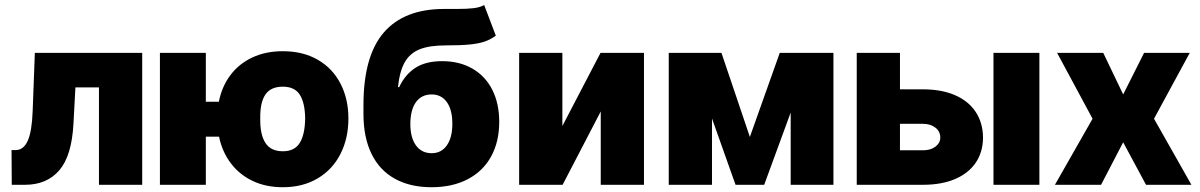

<svg xmlns="http://www.w3.org/2000/svg" viewBox="-20 -743 4824 772"><path d="M26.4 -139.6H43Q74.7 -139.6 91.6 -177.2Q108.4 -214.8 111.3 -295.9L120.1 -530.3H551.8V0H377.9V-391.6H283.2L275.4 -246.1Q268.6 -116.2 218.3 -58.1Q168 0 81.1 0H27.3Z M807.6 -334H859.9Q872.1 -395 906.2 -440.7Q940.4 -486.3 994.1 -511.7Q1047.9 -537.1 1117.2 -537.1Q1198.2 -537.1 1257.8 -502.7Q1317.4 -468.3 1349.1 -406.7Q1380.9 -345.2 1380.9 -266.6Q1380.9 -187 1349.1 -124.3Q1317.4 -61.5 1257.6 -25.9Q1197.8 9.8 1117.2 9.8Q1048.8 9.8 995.6 -15.6Q942.4 -41 908 -86.7Q873.5 -132.3 860.8 -193.4H807.6V0H623V-530.3H807.6ZM1207 -266.6Q1206.1 -330.1 1185.3 -362.3Q1164.6 -394.5 1117.2 -394.5Q1068.4 -394.5 1046.9 -362.5Q1025.4 -330.6 1026.4 -266.6Q1025.4 -202.1 1047.1 -168.5Q1068.8 -134.8 1117.2 -134.8Q1164.6 -134.8 1185.3 -168.5Q1206.1 -202.1 1207 -266.6Z M1772.5 -560.5Q1706.5 -560.5 1667.2 -544.7Q1627.9 -528.8 1607.4 -492.7Q1586.9 -456.5 1580.1 -392.6H1585Q1608.4 -442.9 1649.9 -470Q1691.4 -497.1 1757.8 -497.1Q1827.6 -497.1 1879.6 -467Q1931.6 -437 1959.5 -381.8Q1987.3 -326.7 1987.3 -252.9Q1987.3 -173.3 1954.8 -114Q1922.4 -54.7 1860.8 -22.5Q1799.3 9.8 1714.8 9.8Q1629.4 9.8 1567.9 -24.2Q1506.3 -58.1 1473.9 -124.3Q1441.4 -190.4 1441.4 -285.2V-320.3Q1441.4 -517.6 1523.2 -612.3Q1605 -707 1765.6 -707H1816.4Q1858.9 -707 1884.8 -710.2Q1910.6 -713.4 1926.8 -722.7L1973.6 -599.6Q1951.7 -583.5 1927.5 -575.4Q1903.3 -567.4 1867.7 -564Q1832 -560.5 1772.5 -560.5ZM1798.8 -245.1Q1798.8 -301.8 1776.6 -332.5Q1754.4 -363.3 1715.8 -363.3Q1675.3 -363.3 1652.8 -332.8Q1630.4 -302.2 1629.9 -245.1Q1629.9 -189.5 1652.6 -158.2Q1675.3 -127 1715.8 -127Q1754.4 -127 1776.6 -158.4Q1798.8 -189.9 1798.8 -245.1Z M2394.5 -530.3H2569.3V0H2395.5V-294.9L2242.2 0H2067.4V-530.3H2241.2V-236.3Z M3115.2 -530.3H3331.1V0H3159.2V-290.5L3052.7 0H2937.5L2842.8 -266.6V0H2668.9V-530.3H2880.9L2995.1 -192.4Z M3932.6 -189.5Q3932.1 -131.3 3903.1 -88.6Q3874 -45.9 3819.8 -22.9Q3765.6 0 3691.4 0H3424.8V-530.3H3598.6V-383.8H3691.4Q3765.6 -383.8 3819.8 -360.4Q3874 -336.9 3903.1 -293Q3932.1 -249 3932.6 -189.5ZM3691.4 -138.7Q3721.7 -138.7 3741.2 -153.3Q3760.7 -168 3760.7 -190.4Q3760.7 -214.4 3741.2 -229.7Q3721.7 -245.1 3691.4 -245.1H3598.6V-138.7ZM3974.6 -530.3H4159.2V0H3974.6Z M4496.1 -363.3 4580.1 -530.3H4763.7L4620.1 -265.6L4770.5 0H4587.9L4496.1 -170.9L4407.2 0H4221.7L4373 -265.6L4230.5 -530.3H4416Z"/></svg>

Font: Pretendard GOV Black
Style: Regular
Weight: 900
Designer: Base glyphs from Inter by Rasmus Andersson; Hangeul glyphs from Noto Sans CJK(Source Han Sans) by Jang Soo-young and Kan
Foundry: Kil Hyung-jin
Version: Version 1.309